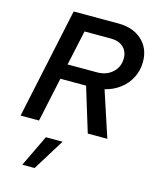

<svg xmlns="http://www.w3.org/2000/svg" viewBox="-141 -794 949 1176"><g transform="rotate(15 333.5 -206.0)"><path d="M28 0 177 -700H460Q554 -700 610.5 -648.5Q667 -597 667 -511Q667 -457 643.5 -411Q620 -365 578.5 -333.5Q537 -302 483 -289L578 0H454L368 -281H205L145 0ZM225 -377H412Q471 -377 509.5 -412Q548 -447 548 -502Q548 -546 519 -572.5Q490 -599 441 -599H273ZM116 288 212 88H318L194 288Z"/></g></svg>

Font: Red Hat Text Medium
Style: Italic
Weight: 500
Italic angle: -12°
Designer: Pentagram, MCKL
Foundry: Pentagram, MCKL
Version: Version 1.023; ttfautohint (v1.8.3)